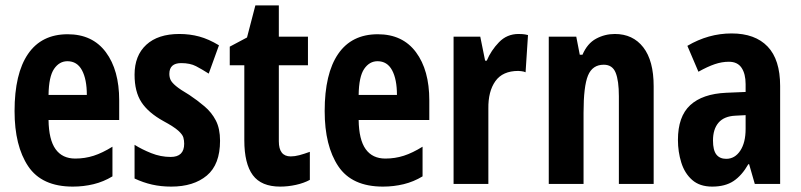

<svg xmlns="http://www.w3.org/2000/svg" viewBox="-20 -775 2972 712"><path d="M231 -648Q323 -648 372.5 -581.5Q422 -515 422 -403V-330H160Q161 -257 186 -222Q211 -187 259 -187Q295 -187 327.5 -197.5Q360 -208 397 -231V-121Q364 -101 327 -92Q290 -83 250 -83Q135 -83 84.5 -158.5Q34 -234 34 -363Q34 -502 84 -575Q134 -648 231 -648ZM230 -548Q200 -548 180.5 -519.5Q161 -491 160 -423H302Q302 -481 284 -514.5Q266 -548 230 -548Z M796 -253Q796 -165 747 -124Q698 -83 615 -83Q577 -83 544 -90.5Q511 -98 479 -113V-238Q506 -221 541 -207Q576 -193 613 -193Q663 -193 663 -242Q663 -254 660 -265Q657 -276 641 -290.5Q625 -305 586 -326Q530 -357 504.5 -396Q479 -435 479 -498Q479 -569 522.5 -609Q566 -649 645 -649Q684 -649 719 -639.5Q754 -630 792 -607L754 -502Q729 -518 707 -529.5Q685 -541 652 -541Q608 -541 608 -501Q608 -489 612.5 -479Q617 -469 632.5 -456Q648 -443 682 -423Q712 -403 738.5 -380.5Q765 -358 780.5 -328Q796 -298 796 -253Z M1058 -195Q1073 -195 1090 -199.5Q1107 -204 1129 -212V-108Q1107 -96 1077.5 -89.5Q1048 -83 1019 -83Q949 -83 917.5 -125.5Q886 -168 886 -255V-533H832V-602L896 -636L927 -755H1014V-639H1122V-533H1014V-251Q1014 -195 1058 -195Z M1381 -648Q1473 -648 1522.5 -581.5Q1572 -515 1572 -403V-330H1310Q1311 -257 1336 -222Q1361 -187 1409 -187Q1445 -187 1477.5 -197.5Q1510 -208 1547 -231V-121Q1514 -101 1477 -92Q1440 -83 1400 -83Q1285 -83 1234.5 -158.5Q1184 -234 1184 -363Q1184 -502 1234 -575Q1284 -648 1381 -648ZM1380 -548Q1350 -548 1330.5 -519.5Q1311 -491 1310 -423H1452Q1452 -481 1434 -514.5Q1416 -548 1380 -548Z M1903 -649Q1909 -649 1917.5 -648.5Q1926 -648 1938 -645L1929 -507Q1923 -510 1913.5 -511Q1904 -512 1902 -512Q1844 -512 1817 -474Q1790 -436 1791 -372V-93H1662V-639H1761L1779 -550H1785Q1801 -588 1830.5 -618.5Q1860 -649 1903 -649Z M2260 -649Q2327 -649 2365.5 -599.5Q2404 -550 2404 -455V-93H2275V-418Q2275 -476 2263 -505.5Q2251 -535 2219 -535Q2177 -535 2160.5 -495Q2144 -455 2144 -357V-93H2015V-639H2117L2130 -572H2140Q2158 -614 2190.5 -631.5Q2223 -649 2260 -649Z M2693 -651Q2780 -651 2826.5 -602.5Q2873 -554 2873 -456V-93H2779L2758 -166H2755Q2731 -124 2700 -103.5Q2669 -83 2621 -83Q2575 -83 2547 -107.5Q2519 -132 2506.5 -172Q2494 -212 2494 -256Q2494 -343 2539.5 -385Q2585 -427 2673 -431L2745 -434V-463Q2745 -501 2730 -523.5Q2715 -546 2683 -546Q2657 -546 2630.5 -537Q2604 -528 2570 -509L2529 -605Q2607 -651 2693 -651ZM2707 -346Q2665 -344 2644.5 -320Q2624 -296 2624 -254Q2624 -218 2636.5 -202Q2649 -186 2673 -186Q2705 -186 2725 -216Q2745 -246 2745 -297V-348Z"/></svg>

Font: Noto Sans Kannada UI ExtraCondensed
Style: Bold
Weight: 700
Width: 2
Designer: Jelle Bosma - Monotype Design Team
Foundry: Monotype Imaging Inc.
Version: Version 2.005; ttfautohint (v1.8.4.7-5d5b)